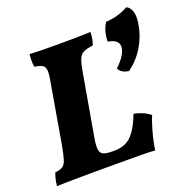

<svg xmlns="http://www.w3.org/2000/svg" viewBox="-131 -857 953 981"><g transform="rotate(-20 345.5 -366.0)"><path d="M14 3Q16 -16 19.5 -32Q23 -48 30 -66Q58 -69 71.5 -78Q85 -87 92.5 -111Q100 -135 109 -183L166 -515Q173 -552 171 -571Q169 -590 155.5 -598Q142 -606 114 -610Q111 -625 111 -643Q111 -661 113 -679Q148 -677 186.5 -676.5Q225 -676 272 -676Q309 -676 356.5 -676.5Q404 -677 444 -679Q444 -662 441 -644.5Q438 -627 432 -610Q397 -606 379.5 -597Q362 -588 353 -565.5Q344 -543 336 -496L279 -169Q271 -126 273.5 -104Q276 -82 291.5 -74.5Q307 -67 339 -67H353Q412 -67 446.5 -103Q481 -139 508 -211Q562 -200 595 -172Q582 -142 568.5 -93.5Q555 -45 548 3Q518 1 476 0.5Q434 0 389 0Q344 0 305 0Q277 0 236 0Q195 0 151.5 0.5Q108 1 71 1.5Q34 2 14 3ZM562 -424Q522 -428 507 -457Q565 -512 567 -552.5Q569 -593 510 -602Q510 -658 537 -700Q572 -702 604 -711.5Q636 -721 659 -735Q679 -726 687.5 -699Q696 -672 686 -621Q676 -568 645.5 -516Q615 -464 562 -424Z"/></g></svg>

Font: Vollkorn ExtraBold
Style: Italic
Weight: 800
Italic angle: -11°
Designer: Friedrich Althausen
Foundry: Friedrich Althausen
Version: Version 5.000; ttfautohint (v1.8.3)